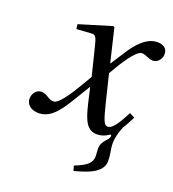

<svg xmlns="http://www.w3.org/2000/svg" viewBox="-131 -603 828 919"><g transform="rotate(20 283.0 -143.5)"><path d="M31 -39C31 -10 55 12 95 12C163 12 202 -56 243 -123L283 -189H285L303 -111C322 -31 341 12 392 12C414 12 433 5 450 -7C455 -10 459 -10 459 -4C459 20 421 30 421 74C421 86 423 101 423 112C423 143 407 164 340 190L347 215C429 194 487 168 487 113C487 77 478 57 478 24C478 3 486 -34 499 -62C512 -82 523 -104 533 -124L507 -138C483 -93 456 -40 428 -40C409 -40 401 -63 379 -152L347 -283C383 -347 434 -427 463 -427C482 -427 502 -411 523 -411C545 -411 566 -432 566 -459C566 -490 543 -502 515 -502C462 -502 417 -454 382 -398L338 -330H336L296 -498L290 -502L125 -452L128 -428L203 -433C221 -434 228 -429 239 -383L275 -238L247 -190C204 -117 167 -65 143 -65C115 -65 104 -89 74 -89C48 -89 31 -63 31 -39Z"/></g></svg>

Font: Heuristica
Style: Italic
Weight: 400
Italic angle: -13°
Version: Version 1.0.1